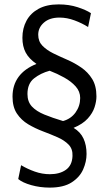

<svg xmlns="http://www.w3.org/2000/svg" viewBox="-20 -770 496 874"><path d="M206 84Q162.5 84 122.5 72.8Q82.5 61.5 63 45L76 -18Q104.5 -1 138.2 11Q172 23 207 23Q252 23 280.2 2.8Q308.5 -17.5 310 -60Q311.5 -92 292.2 -111.8Q273 -131.5 241.8 -145.2Q210.5 -159 175.2 -172.2Q140 -185.5 108.5 -204.2Q77 -223 57 -253Q37 -283 37 -330Q37 -382.5 64.5 -420Q92 -457.5 146 -479Q111.5 -503 96.8 -531Q82 -559 82 -598Q82 -641 100.5 -675.5Q119 -710 155.8 -730Q192.5 -750 247 -750Q294.5 -750 333.5 -737.2Q372.5 -724.5 394 -710L381 -647Q353.5 -664.5 319.2 -677.2Q285 -690 251 -690Q206 -690 180 -667.2Q154 -644.5 154 -612Q154 -581.5 173.2 -561.8Q192.5 -542 222.5 -527.2Q252.5 -512.5 286.5 -497.8Q320.5 -483 350.5 -462.2Q380.5 -441.5 399.8 -410.2Q419 -379 419 -331Q419 -308.5 410.5 -282Q402 -255.5 379.5 -230.5Q357 -205.5 315 -188Q346 -169.5 360 -139.5Q374 -109.5 374 -69Q374 -34 358.5 1.2Q343 36.5 306.2 60.2Q269.5 84 206 84ZM267 -219Q303 -229 324 -258.2Q345 -287.5 345 -324Q345 -353.5 324.5 -376.5Q304 -399.5 272 -417.2Q240 -435 206 -448Q165 -437 135 -413.2Q105 -389.5 105 -342Q105 -307 125.2 -285.2Q145.5 -263.5 182 -248.5Q218.5 -233.5 267 -219Z"/></svg>

Font: Cabin Resolve
Style: Regular-Resolve
Weight: 400
Designer: Pablo Impallari
Foundry: Pablo Impallari. http://www.impallari.com Igino Marini. http://www.ikern.com
Version: Version 3.001